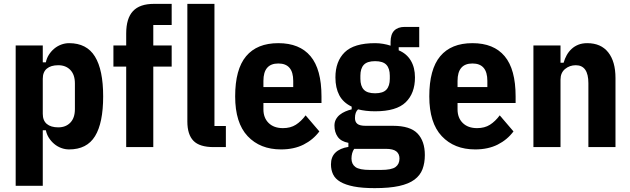

<svg xmlns="http://www.w3.org/2000/svg" viewBox="-20 -760 3255 992"><path d="M61 -525H201V-438H217Q221 -459 232.5 -477Q244 -495 260 -508.5Q276 -522 296 -529.5Q316 -537 337 -537Q428 -537 470.5 -468Q513 -399 513 -262Q513 -125 471 -56.5Q429 12 337 12Q316 12 296 4.5Q276 -3 260 -16.5Q244 -30 232.5 -48Q221 -66 217 -87H201V200H61ZM281 -102Q320 -102 343.5 -126.5Q367 -151 367 -196V-329Q367 -374 343.5 -398.5Q320 -423 281 -423Q243 -423 222 -405.5Q201 -388 201 -353V-172Q201 -137 222 -119.5Q243 -102 281 -102Z M632 -416H566V-525H632V-587Q632 -665 667 -702.5Q702 -740 775 -740H867V-631H772V-525H867V-416H772V0H632Z M1084 0Q1011 0 979.5 -32.5Q948 -65 948 -132V-740H1088V-109H1147V0Z M1432 12Q1324 12 1259.5 -56.5Q1195 -125 1195 -262Q1195 -402 1251.5 -469.5Q1308 -537 1418 -537Q1528 -537 1584.5 -469.5Q1641 -402 1641 -262V-228H1341V-195Q1341 -151 1368 -124.5Q1395 -98 1442 -98Q1481 -98 1508.5 -115.5Q1536 -133 1559 -164L1630 -81Q1598 -38 1548.5 -13Q1499 12 1432 12ZM1418 -432Q1341 -432 1341 -342V-310H1495V-342Q1495 -432 1418 -432Z M2175 41Q2175 82 2163 114Q2151 146 2121.5 168Q2092 190 2042 201Q1992 212 1916 212Q1851 212 1808 203.5Q1765 195 1738.5 179.5Q1712 164 1701 141Q1690 118 1690 89Q1690 51 1713 28.5Q1736 6 1780 -1V-22Q1742 -29 1725 -53Q1708 -77 1708 -111Q1708 -129 1715.5 -143Q1723 -157 1735.5 -167Q1748 -177 1764 -184Q1780 -191 1797 -195V-209Q1753 -230 1733 -268Q1713 -306 1713 -360Q1713 -443 1761 -490Q1809 -537 1918 -537Q1939 -537 1959.5 -533.5Q1980 -530 1998 -524V-543Q1998 -583 2017 -602Q2036 -621 2071 -621H2146V-516H2040V-500Q2081 -483 2102.5 -447Q2124 -411 2124 -360Q2124 -278 2076 -231.5Q2028 -185 1918 -185Q1893 -185 1871.5 -187.5Q1850 -190 1830 -195Q1814 -181 1814 -150Q1814 -130 1826.5 -120Q1839 -110 1869 -110H2010Q2099 -110 2137 -70.5Q2175 -31 2175 41ZM2044 59Q2044 35 2027.5 22Q2011 9 1973 9H1810Q1803 19 1799.5 32Q1796 45 1796 59Q1796 88 1816.5 103Q1837 118 1892 118H1948Q2003 118 2023.5 103Q2044 88 2044 59ZM1918 -278Q1959 -278 1976.5 -297Q1994 -316 1994 -353V-369Q1994 -406 1976.5 -425Q1959 -444 1918 -444Q1877 -444 1859.5 -425Q1842 -406 1842 -369V-353Q1842 -316 1859.5 -297Q1877 -278 1918 -278Z M2435 12Q2327 12 2262.5 -56.5Q2198 -125 2198 -262Q2198 -402 2254.5 -469.5Q2311 -537 2421 -537Q2531 -537 2587.5 -469.5Q2644 -402 2644 -262V-228H2344V-195Q2344 -151 2371 -124.5Q2398 -98 2445 -98Q2484 -98 2511.5 -115.5Q2539 -133 2562 -164L2633 -81Q2601 -38 2551.5 -13Q2502 12 2435 12ZM2421 -432Q2344 -432 2344 -342V-310H2498V-342Q2498 -432 2421 -432Z M2736 0V-525H2876V-436H2892Q2898 -457 2908 -475Q2918 -493 2933 -507Q2948 -521 2968 -529Q2988 -537 3014 -537Q3085 -537 3122.5 -489.5Q3160 -442 3160 -357V0H3020V-330Q3020 -423 2955 -423Q2923 -423 2899.5 -403.5Q2876 -384 2876 -349V0Z"/></svg>

Font: IBM Plex Sans Cond
Style: Bold
Weight: 700
Width: 3
Designer: Mike Abbink, Paul van der Laan, Pieter van Rosmalen
Foundry: Bold Monday
Version: Version 1.3